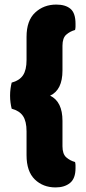

<svg xmlns="http://www.w3.org/2000/svg" viewBox="-20 -684 377 839"><path d="M199 -266Q253 -240 253 -156V-45Q253 -11 269.5 3.5Q286 18 308 24Q310 32 310 38.5Q310 45 310 51Q310 96 286 115.5Q262 135 223 135Q168 135 132 100Q96 65 96 -6V-110Q96 -154 80.5 -177Q65 -200 31 -209Q28 -221 26 -235.5Q24 -250 24 -266Q24 -282 26 -296.5Q28 -311 31 -323Q65 -332 80.5 -355Q96 -378 96 -422V-523Q96 -594 133.5 -629Q171 -664 226 -664Q266 -664 288 -645.5Q310 -627 310 -580Q310 -574 310 -567.5Q310 -561 308 -553Q286 -547 269.5 -532.5Q253 -518 253 -484V-376Q253 -291 199 -266Z"/></svg>

Font: Baloo Tammudu 2 ExtraBold
Style: Regular
Weight: 800
Designer: Maithili Shingre, Omkar Shende and Ek Type
Foundry: Ek Type
Version: Version 1.640;hotconv 1.0.111;makeotfexe 2.5.65597; ttfautoh